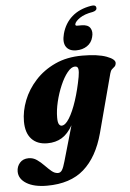

<svg xmlns="http://www.w3.org/2000/svg" viewBox="-111 -776 721 1066"><g transform="rotate(-5 249.5 -242.5)"><path d="M425 -20Q390 110 313.8 177.2Q237.5 244.5 107.5 244.5Q35.5 244.5 -6.5 218.8Q-48.5 193 -48.5 152Q-48.5 124 -30.8 103.8Q-13 83.5 18.5 83.5Q43.5 83.5 64.2 98Q85 112.5 103.2 131.5Q121.5 150.5 138.8 165Q156 179.5 174.5 179.5Q188 179.5 196.8 166Q205.5 152.5 215 118.5L271.5 -78Q245 -31.5 210.8 -10.8Q176.5 10 130 10Q73.5 10 42 -24Q10.5 -58 10.5 -122Q10.5 -179.5 33.5 -238.5Q56.5 -297.5 101.8 -347.2Q147 -397 212.8 -427.5Q278.5 -458 364 -458Q450.5 -458 499.8 -439.8Q549 -421.5 546 -399.5Q544.5 -387 537.8 -381.2Q531 -375.5 523.2 -368.5Q515.5 -361.5 511.5 -346ZM196 -127Q196 -100.5 202.2 -90.5Q208.5 -80.5 217 -80.5Q238 -80.5 260.2 -116.5Q282.5 -152.5 302 -212Q321.5 -271.5 334.5 -342Q339.5 -369.5 337.2 -385.2Q335 -401 319 -401Q298.5 -401 276.8 -374Q255 -347 236.8 -304.5Q218.5 -262 207.2 -214.8Q196 -167.5 196 -127ZM376 -626Q411.5 -626 424.2 -605.8Q437 -585.5 428.5 -555.5Q420.5 -524 395 -507Q369.5 -490 334.5 -490Q295 -490 278.2 -515.5Q261.5 -541 274 -588Q289.5 -645.5 330.8 -681.8Q372 -718 437.5 -729Q464 -734 466 -717Q469 -700.5 444.5 -694.5Q397 -686.5 371.5 -668.8Q346 -651 342 -636.5Q339 -626 351.5 -626Z"/></g></svg>

Font: Fraunces 144pt S050 Black
Style: Italic
Weight: 900
Italic angle: -16°
Version: Version 1.000; ttfautohint (v1.8.3)